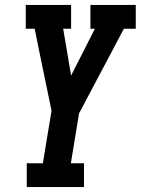

<svg xmlns="http://www.w3.org/2000/svg" viewBox="-20 -755 568 775"><path d="M88 0V-96H153L188 -308L138 -550L120 -639H84V-735H267V-639H235L267 -450L363 -639H345V-735H528V-639H480L299 -297L266 -96H319V0Z"/></svg>

Font: Iosevka Gothic
Style: Bold Italic
Weight: 700
Italic angle: -9°
Monospace: yes
Designer: Belleve Invis
Foundry: Belleve Invis
Version: Version 15.5.1; ttfautohint (v1.8.4)